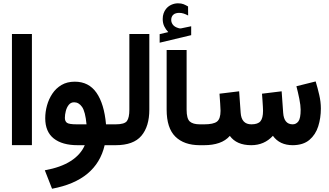

<svg xmlns="http://www.w3.org/2000/svg" viewBox="-20 -884 2002 1169"><path d="M52.7 -676.8H174.3V-0.5H52.7Z M435.5 -386.7Q520.5 -386.7 567.4 -319.3Q614.3 -252 625.5 -127H664.6V0H617.2Q567.4 214.8 296.9 265.1L252.9 152.8Q350.1 135.3 410.9 96.2Q471.7 57.1 496.1 0H452.6Q358.9 0 307.1 -41Q255.4 -82 255.4 -164.1Q255.4 -202.6 266.1 -241.7Q276.9 -280.8 298.8 -313.7Q320.8 -346.7 354.7 -366.7Q388.7 -386.7 435.5 -386.7ZM506.8 -127Q499.5 -204.6 479.7 -232.9Q460 -261.2 431.2 -261.2Q411.1 -261.2 398.7 -245.6Q386.2 -230 380.6 -207.8Q375 -185.5 375 -166.5Q375 -146 387.5 -136.5Q399.9 -127 447.8 -127Z M645 0V-127H684.6Q738.3 -127 752.9 -147.2Q767.6 -167.5 767.6 -216.3V-676.8H889.2V-216.8Q889.2 -114.3 840.8 -57.1Q792.5 0 684.1 0Z M1004.4 -688.5Q989.7 -704.1 980.2 -723.4Q970.7 -742.7 970.7 -768.6Q970.7 -787.6 976.1 -802.7Q981.4 -817.9 990.7 -829.6Q1003.9 -846.2 1023.4 -855Q1043 -863.8 1063.5 -863.8Q1084.5 -863.8 1097.7 -858.4Q1110.8 -853 1125 -844.7L1125.5 -789.6Q1110.8 -797.4 1098.1 -801.5Q1085.4 -805.7 1070.3 -805.7Q1061.5 -805.7 1051.8 -803.2Q1042 -800.8 1034.7 -793.9Q1022.5 -782.7 1022.5 -762.2Q1022.5 -747.1 1032.7 -733.4Q1043 -719.7 1066.4 -712.9Q1068.8 -712.4 1071.3 -711.7Q1073.7 -710.9 1076.2 -710.9Q1078.6 -710.9 1080.6 -710.9L1144 -724.1V-669.9L952.1 -624V-676.3ZM1209 0H1196.8Q1100.6 0 1047.6 -52.2Q994.6 -104.5 994.6 -216.8V-579.6H1116.2V-216.8Q1116.2 -161.6 1135.5 -144.3Q1154.8 -127 1196.8 -127H1209Z M1762.2 -127Q1783.2 -127 1796.9 -145.3Q1810.5 -163.6 1810.5 -215.8Q1810.5 -241.7 1802.5 -282Q1794.4 -322.3 1784.7 -358.9L1901.9 -388.2Q1914.1 -348.1 1923.8 -305.9Q1933.6 -263.7 1933.6 -223.1Q1933.6 -165.5 1917.5 -114.7Q1901.4 -64 1863.8 -32.2Q1826.2 -0.5 1762.7 0Q1682.6 0 1641.6 -57.1Q1588.9 0 1509.8 0Q1420.4 0 1379.4 -56.6Q1353.5 -27.3 1314 -13.7Q1274.4 0 1223.1 0H1189.5V-127H1224.1Q1279.3 -127 1301 -143.6Q1322.8 -160.2 1322.8 -209.5Q1322.8 -220.7 1320.6 -253.7Q1318.4 -286.6 1316.4 -313.5L1436 -328.1L1445.3 -197.3Q1450.2 -127 1510.7 -127Q1550.3 -127 1565.9 -146Q1581.5 -165 1581.5 -209.5Q1581.5 -216.3 1580.6 -234.1Q1579.6 -252 1578.1 -273.7Q1576.7 -295.4 1575.2 -313.5L1694.8 -328.1L1704.1 -197.3Q1709 -127 1762.2 -127Z"/></svg>

Font: Vazir WOL
Style: Bold-WOL
Weight: 700
Designer: Saber Rastikerdar
Foundry: Saber Rastikerdar
Version: Version 30.0.0